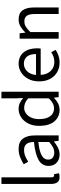

<svg xmlns="http://www.w3.org/2000/svg" viewBox="891 -1727 849 2671"><g transform="rotate(-90 1315.5 -391.5)"><path d="M188 13Q137 13 114.5 -18.5Q92 -50 92 -108V-796H184V-102Q184 -81 191.5 -72Q199 -63 209 -63Q213 -63 217 -63.5Q221 -64 228 -65L241 5Q231 8 219 10.5Q207 13 188 13Z M501 13Q433 13 388 -27.5Q343 -68 343 -141Q343 -230 423 -277.5Q503 -325 676 -344Q676 -379 666.5 -410.5Q657 -442 633 -461.5Q609 -481 564 -481Q517 -481 475 -463Q433 -445 401 -423L366 -486Q403 -510 458 -533.5Q513 -557 579 -557Q679 -557 723 -496Q767 -435 767 -334V0H692L684 -65H681Q642 -33 596.5 -10Q551 13 501 13ZM527 -61Q566 -61 601 -79Q636 -97 676 -132V-283Q585 -273 531 -254Q477 -235 454 -208.5Q431 -182 431 -147Q431 -101 459 -81Q487 -61 527 -61Z M1124 13Q1022 13 961 -61Q900 -135 900 -271Q900 -359 933 -423Q966 -487 1019.5 -522Q1073 -557 1135 -557Q1183 -557 1217.5 -540Q1252 -523 1288 -494L1283 -587V-796H1375V0H1300L1292 -64H1289Q1258 -33 1215.5 -10Q1173 13 1124 13ZM1144 -64Q1216 -64 1283 -138V-423Q1249 -454 1217 -467Q1185 -480 1151 -480Q1108 -480 1072 -454Q1036 -428 1015 -381Q994 -334 994 -272Q994 -174 1033.5 -119Q1073 -64 1144 -64Z M1779 13Q1707 13 1648 -20.5Q1589 -54 1554 -118Q1519 -182 1519 -271Q1519 -360 1554 -424Q1589 -488 1644.5 -522.5Q1700 -557 1762 -557Q1866 -557 1922.5 -487.5Q1979 -418 1979 -302Q1979 -287 1978 -274Q1977 -261 1975 -250H1609Q1614 -163 1663 -111.5Q1712 -60 1789 -60Q1829 -60 1861.5 -71.5Q1894 -83 1925 -103L1957 -42Q1922 -19 1878 -3Q1834 13 1779 13ZM1608 -315H1899Q1899 -398 1863.5 -441Q1828 -484 1764 -484Q1706 -484 1661 -440Q1616 -396 1608 -315Z M2113 0V-543H2188L2197 -464H2199Q2237 -503 2281.5 -530Q2326 -557 2381 -557Q2467 -557 2507 -502.5Q2547 -448 2547 -344V0H2456V-332Q2456 -409 2431.5 -443Q2407 -477 2353 -477Q2311 -477 2278.5 -456Q2246 -435 2205 -394V0Z"/></g></svg>

Font: Source Han Sans
Style: Regular
Weight: 400
Designer: Ryoko NISHIZUKA Ë•øÂ°öÊ∂ºÂ≠ê (kana, bopomofo & ideographs); Paul D. Hunt (Latin, Greek & Cyrillic); Sandoll Communicatio
Foundry: Adobe
Version: Version 2.004;hotconv 1.0.118;makeotfexe 2.5.65603